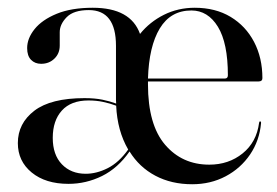

<svg xmlns="http://www.w3.org/2000/svg" viewBox="-20 -465 715 495"><path d="M656.5 -263.5Q656.5 -255 646.5 -255H361.5Q361.5 -251.5 361.5 -247.5Q361.5 -143.5 405.5 -92Q449.5 -40.5 519.5 -40.5Q569.5 -40.5 605.5 -69.5Q641.5 -98.5 648 -148.5Q648.5 -152 650.5 -152Q653.5 -152 653 -147.5Q649 -102.5 624.8 -66.8Q600.5 -31 561.8 -10.5Q523 10 475.5 10Q422 10 380.5 -12Q339 -34 314 -74.5Q284 -31.5 243 -11.2Q202 9 156.5 9Q97.5 9 61.8 -20.2Q26 -49.5 26 -96Q26 -147 68.5 -179.5Q111 -212 198 -212Q224.5 -212 244 -208Q263.5 -204 279.5 -198Q279 -202.5 279 -207V-347Q279 -439 209 -439Q170 -439 152 -420.8Q134 -402.5 134 -382V-347.5Q134 -327 120.2 -313.8Q106.5 -300.5 86 -300.5Q70 -300.5 60 -310.8Q50 -321 50 -341Q50 -366 69.2 -390Q88.5 -414 126.2 -429.5Q164 -445 219 -445Q317 -445 341 -377.5Q366 -408.5 402.5 -426.8Q439 -445 482 -445Q535.5 -445 574.5 -421.5Q613.5 -398 635 -357Q656.5 -316 656.5 -263.5ZM473.5 -438Q420 -438 392 -391.8Q364 -345.5 361.5 -262.5H559.5Q567.5 -262.5 567.5 -271Q567.5 -354 541.8 -396Q516 -438 473.5 -438ZM116 -109.5Q116 -66 139.5 -41.5Q163 -17 201 -17Q229 -17 257.8 -31.5Q286.5 -46 310.5 -79.5Q282.5 -127.5 279.5 -192.5Q263.5 -198.5 246 -202.2Q228.5 -206 208 -206Q163 -206 139.5 -180Q116 -154 116 -109.5Z"/></svg>

Font: Fraunces144ptRegular
Style: Regular
Weight: 400
Version: Version 1.000;[0bf87f6ff]